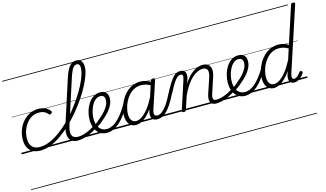

<svg xmlns="http://www.w3.org/2000/svg" viewBox="-149 -1517 4272 2516"><g transform="rotate(-15 1986.5 -259.5)"><path d="M252 17Q159 17 111 -36Q63 -89 63 -177Q63 -243 84.5 -304.5Q106 -366 146 -414Q186 -462 241 -490.5Q296 -519 363 -519Q419 -519 460 -498.5Q501 -478 521 -447Q528 -438 525.5 -431Q523 -424 514 -415Q503 -408 494.5 -408Q486 -408 480 -416Q461 -439 433 -454.5Q405 -470 357 -470Q302 -470 258.5 -444.5Q215 -419 183.5 -376Q152 -333 135.5 -281Q119 -229 119 -176Q119 -134 133.5 -101Q148 -68 178.5 -49.5Q209 -31 258 -31Q269 -31 273.5 -23.5Q278 -16 277 -6.5Q276 3 269.5 10Q263 17 252 17ZM0 475H524V485H0ZM0 -20H524V0H0ZM0 -505H524V-500H0ZM0 -995H524V-985H0Z M252 17Q240 17 235 10Q230 3 231 -6.5Q232 -16 239 -23.5Q246 -31 258 -31Q322 -31 389 -58.5Q456 -86 523 -134Q590 -182 654.5 -244.5Q719 -307 777 -378.5Q835 -450 883.5 -523Q932 -596 968 -665.5Q1004 -735 1023.5 -794Q1043 -853 1043 -895Q1043 -907 1051 -913Q1059 -919 1070 -919Q1081 -919 1089 -913Q1097 -907 1097 -895Q1097 -851 1076 -788Q1055 -725 1017 -652Q979 -579 926.5 -501.5Q874 -424 812 -349Q750 -274 680.5 -208Q611 -142 538.5 -91.5Q466 -41 393.5 -12Q321 17 252 17ZM524 475V485ZM524 -20V0ZM524 -505V-500ZM524 -995V-985Z M760 17Q705 17 672 -11Q639 -39 634 -94Q629 -149 655 -227L845 -815Q877 -914 915.5 -959Q954 -1004 1005 -1004Q1035 -1004 1055.5 -990.5Q1076 -977 1086.5 -953Q1097 -929 1097 -897Q1097 -885 1089 -878.5Q1081 -872 1070 -872Q1059 -872 1051 -878.5Q1043 -885 1043 -897Q1043 -915 1038.5 -927.5Q1034 -940 1024.5 -946.5Q1015 -953 1000 -953Q980 -953 963 -938Q946 -923 929.5 -889Q913 -855 895 -799L706 -214Q685 -149 687 -109Q689 -69 711.5 -50Q734 -31 775 -31Q785 -31 789.5 -23.5Q794 -16 792 -7Q790 2 781.5 9.5Q773 17 760 17ZM524 475H918V485H524ZM524 -20H918V0H524ZM524 -505H918V-500H524ZM524 -995H918V-985H524Z M760 17Q748 17 744 9.5Q740 2 743 -7Q746 -16 754.5 -23.5Q763 -31 776 -31Q824 -31 884 -52.5Q944 -74 1010 -117Q1017 -122 1023.5 -119Q1030 -116 1034 -108Q1038 -100 1037 -92Q1036 -84 1028 -79Q977 -46 928.5 -24.5Q880 -3 837.5 7Q795 17 760 17ZM918 475V485ZM918 -20V0ZM918 -505V-500ZM918 -995V-985Z M1007 -113Q1036 -129 1062.5 -149.5Q1089 -170 1112 -192Q1154 -227 1185 -262.5Q1216 -298 1233.5 -334.5Q1251 -371 1251 -406Q1251 -436 1236 -453Q1221 -470 1191 -470Q1180 -470 1175.5 -477Q1171 -484 1172.5 -494Q1174 -504 1182 -511.5Q1190 -519 1203 -519Q1238 -519 1261 -505.5Q1284 -492 1295 -469Q1306 -446 1306 -414Q1306 -371 1286 -327.5Q1266 -284 1229 -241Q1192 -198 1140 -156Q1115 -133 1086 -112Q1057 -91 1027 -73ZM918 475H1362V485H918ZM918 -20H1362V0H918ZM918 -505H1362V-500H918ZM918 -995H1362V-985H918Z M1153 18Q1120 18 1092 7Q1064 -4 1042.5 -24Q1021 -44 1006 -71.5Q991 -99 983.5 -132.5Q976 -166 976 -204Q976 -253 990 -308Q1004 -363 1032.5 -411Q1061 -459 1103.5 -489Q1146 -519 1203 -519Q1213 -519 1216.5 -511.5Q1220 -504 1218 -494Q1216 -484 1209 -477Q1202 -470 1192 -470Q1152 -470 1121.5 -443Q1091 -416 1070.5 -374.5Q1050 -333 1040 -288Q1030 -243 1030 -205Q1030 -168 1038.5 -136Q1047 -104 1064 -80.5Q1081 -57 1106 -44Q1131 -31 1164 -31Q1214 -31 1263.5 -61.5Q1313 -92 1365 -155.5Q1417 -219 1473 -316Q1477 -323 1486 -322Q1495 -321 1501 -314Q1507 -307 1503 -298Q1458 -216 1415 -156Q1372 -96 1328.5 -57.5Q1285 -19 1242 -0.5Q1199 18 1153 18ZM1362 475V485ZM1362 -20V0ZM1362 -505V-500ZM1362 -995V-985Z M1551 17Q1512 17 1483.5 -2Q1455 -21 1440 -57Q1425 -93 1425 -141Q1425 -185 1438 -236Q1451 -287 1477 -337Q1503 -387 1542 -428.5Q1581 -470 1633 -494.5Q1685 -519 1750 -519Q1788 -519 1827.5 -505.5Q1867 -492 1898 -469L1886 -425Q1844 -452 1810 -461Q1776 -470 1745 -470Q1693 -470 1651 -449Q1609 -428 1577 -392.5Q1545 -357 1524 -314.5Q1503 -272 1492 -228Q1481 -184 1481 -146Q1481 -111 1490.5 -86Q1500 -61 1518.5 -47Q1537 -33 1565 -33Q1602 -33 1645.5 -62.5Q1689 -92 1735.5 -152.5Q1782 -213 1828 -305L1842 -266Q1792 -161 1739.5 -99Q1687 -37 1639 -10Q1591 17 1551 17ZM1839 17Q1811 17 1792 7Q1773 -3 1764 -22Q1755 -41 1755.5 -67Q1756 -93 1766 -125L1886 -494Q1891 -506 1897.5 -510.5Q1904 -515 1917 -515Q1935 -515 1940 -507.5Q1945 -500 1941 -488L1820 -122Q1804 -73 1813.5 -52Q1823 -31 1854 -31Q1863 -31 1867 -23.5Q1871 -16 1869.5 -7Q1868 2 1860.5 9.5Q1853 17 1839 17ZM1362 475H1997V485H1362ZM1362 -20H1997V0H1362ZM1362 -505H1997V-500H1362ZM1362 -995H1997V-985H1362Z M1841 17Q1830 17 1826.5 9.5Q1823 2 1825.5 -7Q1828 -16 1835.5 -23.5Q1843 -31 1855 -31Q1872 -31 1893.5 -42.5Q1915 -54 1940.5 -79.5Q1966 -105 1995.5 -148.5Q2025 -192 2057 -257Q2100 -339 2132 -390.5Q2164 -442 2189.5 -469.5Q2215 -497 2238.5 -507Q2262 -517 2288 -517Q2298 -517 2300.5 -509.5Q2303 -502 2300.5 -493Q2298 -484 2292 -476.5Q2286 -469 2279 -469Q2263 -469 2246.5 -459.5Q2230 -450 2210.5 -426.5Q2191 -403 2165 -359.5Q2139 -316 2103 -248Q2063 -169 2028 -117.5Q1993 -66 1961.5 -37Q1930 -8 1900.5 4.5Q1871 17 1841 17ZM1997 475H2097V485H1997ZM1997 -20H2097V0H1997ZM1997 -505H2097V-500H1997ZM1997 -995H2097V-985H1997Z M2636 17Q2608 17 2589 7Q2570 -3 2561 -22.5Q2552 -42 2553 -69.5Q2554 -97 2566 -132L2636 -341Q2649 -382 2647.5 -410.5Q2646 -439 2628.5 -454Q2611 -469 2577 -469Q2546 -469 2510 -453Q2474 -437 2435.5 -402.5Q2397 -368 2359 -313Q2321 -258 2286 -179L2229 -4Q2226 6 2219.5 10.5Q2213 15 2198 15Q2186 15 2178.5 10Q2171 5 2174 -6L2300 -394Q2313 -433 2307.5 -451Q2302 -469 2279 -469Q2268 -469 2263.5 -476.5Q2259 -484 2260.5 -493Q2262 -502 2269 -509.5Q2276 -517 2288 -517Q2312 -517 2328 -509Q2344 -501 2352.5 -486Q2361 -471 2362 -450.5Q2363 -430 2357 -404L2335 -334Q2367 -386 2400.5 -421Q2434 -456 2467.5 -478Q2501 -500 2532 -509.5Q2563 -519 2590 -519Q2636 -519 2664.5 -498Q2693 -477 2700 -435Q2707 -393 2686 -329L2619 -127Q2602 -77 2609 -54Q2616 -31 2651 -31Q2661 -31 2665 -23.5Q2669 -16 2667.5 -7Q2666 2 2658 9.5Q2650 17 2636 17ZM2097 475H2793V485H2097ZM2097 -20H2793V0H2097ZM2097 -505H2793V-500H2097ZM2097 -995H2793V-985H2097Z M2635 17Q2623 17 2619 9.5Q2615 2 2618 -7Q2621 -16 2629.5 -23.5Q2638 -31 2651 -31Q2699 -31 2759 -52.5Q2819 -74 2885 -117Q2892 -122 2898.5 -119Q2905 -116 2909 -108Q2913 -100 2912 -92Q2911 -84 2903 -79Q2852 -46 2803.5 -24.5Q2755 -3 2712.5 7Q2670 17 2635 17ZM2793 475V485ZM2793 -20V0ZM2793 -505V-500ZM2793 -995V-985Z M2882 -113Q2911 -129 2937.5 -149.5Q2964 -170 2987 -192Q3029 -227 3060 -262.5Q3091 -298 3108.5 -334.5Q3126 -371 3126 -406Q3126 -436 3111 -453Q3096 -470 3066 -470Q3055 -470 3050.5 -477Q3046 -484 3047.5 -494Q3049 -504 3057 -511.5Q3065 -519 3078 -519Q3113 -519 3136 -505.5Q3159 -492 3170 -469Q3181 -446 3181 -414Q3181 -371 3161 -327.5Q3141 -284 3104 -241Q3067 -198 3015 -156Q2990 -133 2961 -112Q2932 -91 2902 -73ZM2793 475H3237V485H2793ZM2793 -20H3237V0H2793ZM2793 -505H3237V-500H2793ZM2793 -995H3237V-985H2793Z M3028 18Q2995 18 2967 7Q2939 -4 2917.5 -24Q2896 -44 2881 -71.5Q2866 -99 2858.5 -132.5Q2851 -166 2851 -204Q2851 -253 2865 -308Q2879 -363 2907.5 -411Q2936 -459 2978.5 -489Q3021 -519 3078 -519Q3088 -519 3091.5 -511.5Q3095 -504 3093 -494Q3091 -484 3084 -477Q3077 -470 3067 -470Q3027 -470 2996.5 -443Q2966 -416 2945.5 -374.5Q2925 -333 2915 -288Q2905 -243 2905 -205Q2905 -168 2913.5 -136Q2922 -104 2939 -80.5Q2956 -57 2981 -44Q3006 -31 3039 -31Q3089 -31 3138.5 -61.5Q3188 -92 3240 -155.5Q3292 -219 3348 -316Q3352 -323 3361 -322Q3370 -321 3376 -314Q3382 -307 3378 -298Q3333 -216 3290 -156Q3247 -96 3203.5 -57.5Q3160 -19 3117 -0.5Q3074 18 3028 18ZM3237 475V485ZM3237 -20V0ZM3237 -505V-500ZM3237 -995V-985Z M3422 17Q3383 17 3354.5 -2Q3326 -21 3311 -57Q3296 -93 3296 -141Q3296 -186 3309 -237.5Q3322 -289 3348 -338.5Q3374 -388 3413.5 -429Q3453 -470 3505 -494.5Q3557 -519 3622 -519Q3654 -519 3689.5 -508.5Q3725 -498 3754 -479L3917 -979Q3921 -991 3927.5 -995.5Q3934 -1000 3947 -1000Q3965 -1000 3970 -992.5Q3975 -985 3971 -973L3687 -107Q3676 -70 3681.5 -51Q3687 -32 3707 -32Q3724 -32 3739.5 -42Q3755 -52 3769.5 -67.5Q3784 -83 3795 -99Q3801 -106 3807.5 -108.5Q3814 -111 3823 -105Q3834 -98 3835 -91Q3836 -84 3831 -76Q3818 -54 3798 -33Q3778 -12 3753 2Q3728 16 3698 16Q3670 16 3652.5 3.5Q3635 -9 3629.5 -34Q3624 -59 3632 -95Q3637 -110 3641 -124.5Q3645 -139 3650 -152Q3609 -91 3568.5 -53.5Q3528 -16 3491 0.5Q3454 17 3422 17ZM3353 -146Q3353 -111 3362 -86Q3371 -61 3389.5 -47Q3408 -33 3436 -33Q3473 -33 3515.5 -61.5Q3558 -90 3603.5 -148Q3649 -206 3694 -294L3739 -434Q3703 -456 3673 -463Q3643 -470 3616 -470Q3564 -470 3522 -449Q3480 -428 3448.5 -392.5Q3417 -357 3395.5 -314.5Q3374 -272 3363.5 -228Q3353 -184 3353 -146ZM3237 475H3878V485H3237ZM3237 -20H3878V0H3237ZM3237 -505H3878V-500H3237ZM3237 -995H3878V-985H3237Z"/></g></svg>

Font: Playwrite SK Guides
Style: Regular
Weight: 400
Designer: Veronika Burian, José Scaglione
Foundry: TypeTogether
Version: Version 1.003